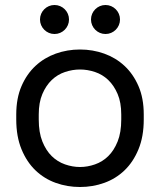

<svg xmlns="http://www.w3.org/2000/svg" viewBox="-20 -738 640 768"><path d="M300 10Q351 10 397 -6.5Q443 -23 478 -56.5Q513 -90 534 -141Q555 -192 555 -260V-280Q555 -345 534 -393.5Q513 -442 478 -474.5Q443 -507 397 -523.5Q351 -540 300 -540Q249 -540 203 -523.5Q157 -507 122 -474.5Q87 -442 66 -393.5Q45 -345 45 -280V-260Q45 -192 66 -141Q87 -90 122 -56.5Q157 -23 203 -6.5Q249 10 300 10ZM300 -70Q270 -70 240 -80.5Q210 -91 187 -113.5Q164 -136 149.5 -172Q135 -208 135 -260V-280Q135 -328 149.5 -362Q164 -396 187 -418Q210 -440 240 -450Q270 -460 300 -460Q330 -460 360 -450Q390 -440 413 -418Q436 -396 450.5 -362Q465 -328 465 -280V-260Q465 -208 450.5 -172Q436 -136 413 -113.5Q390 -91 360 -80.5Q330 -70 300 -70ZM198 -602Q210 -602 220.5 -606.5Q231 -611 239 -619Q247 -627 251.5 -637.5Q256 -648 256 -660Q256 -672 251.5 -682.5Q247 -693 239 -701Q231 -709 220.5 -713.5Q210 -718 198 -718Q186 -718 175.5 -713.5Q165 -709 157 -701Q149 -693 144.5 -682.5Q140 -672 140 -660Q140 -648 144.5 -637.5Q149 -627 157 -619Q165 -611 175.5 -606.5Q186 -602 198 -602ZM402 -602Q414 -602 424.5 -606.5Q435 -611 443 -619Q451 -627 455.5 -637.5Q460 -648 460 -660Q460 -672 455.5 -682.5Q451 -693 443 -701Q435 -709 424.5 -713.5Q414 -718 402 -718Q390 -718 379.5 -713.5Q369 -709 361 -701Q353 -693 348.5 -682.5Q344 -672 344 -660Q344 -648 348.5 -637.5Q353 -627 361 -619Q369 -611 379.5 -606.5Q390 -602 402 -602Z"/></svg>

Font: Golos Text VF
Style: Regular
Weight: 400
Designer: A.Korolkova, Vitaly Kuzmin
Foundry: ParaType Ltd
Version: Version 2.005